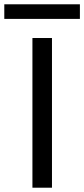

<svg xmlns="http://www.w3.org/2000/svg" viewBox="-74 -874 392 894"><path d="M77 -697H168V0H77ZM-54 -854H298V-786H-54Z"/></svg>

Font: Poppins
Style: Regular
Weight: 400
Designer: Ninad Kale (Devanagari), Jonny Pinhorn (Latin)
Version: Version 5.002